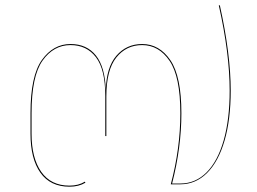

<svg xmlns="http://www.w3.org/2000/svg" viewBox="-20 -695 970 724"><path d="M850 -353Q850 -245 827 -165.5Q804 -86 761 -43Q718 0 660 0H624Q660 -135 660 -268Q660 -406 619.5 -465.5Q579 -525 516 -525Q456 -525 418.5 -478Q381 -431 381 -331V-182H377V-333Q377 -433 342 -479Q307 -525 246 -525Q182 -525 140.5 -466.5Q99 -408 99 -268V-191Q99 -99 135.5 -47Q172 5 242 5Q276 5 300 -10L302 -6Q277 9 242 9Q170 9 132.5 -43.5Q95 -96 95 -191V-268Q95 -409 138 -469Q181 -529 246 -529Q307 -529 341.5 -486Q376 -443 379 -355Q381 -441 419 -485Q457 -529 516 -529Q581 -529 622.5 -468Q664 -407 664 -268Q664 -139 629 -3H660Q717 -3 759 -45Q801 -87 823.5 -166Q846 -245 846 -353Q846 -493 805 -675H809Q850 -490 850 -353Z"/></svg>

Font: FiraGO Four
Style: Regular
Weight: 100
Designer: bBox Type
Foundry: bBox Type GmbH
Version: Version 1.001